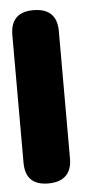

<svg xmlns="http://www.w3.org/2000/svg" viewBox="-47 -619 326 649"><g transform="rotate(-5 116.0 -294.0)"><path d="M170.9 -509.8V-77.1Q170.9 -39.1 150.4 -19.5Q129.9 0 90.8 0Q13.2 0 13.2 -77.1V-509.8Q13.2 -587.9 90.8 -587.9Q170.9 -587.9 170.9 -509.8Z"/></g></svg>

Font: BPreplay
Style: Bold
Weight: 700
Designer: Magenta/George Triantafyllakos
Foundry: Magenta/George Triantafyllakos
Version: Version 1.00